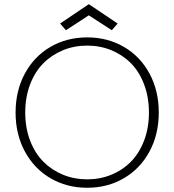

<svg xmlns="http://www.w3.org/2000/svg" viewBox="-20 -886 830 914"><path d="M735.8 -350.1Q735.8 -246.6 691.7 -164.8Q647.5 -83 569.8 -37.6Q492.2 7.8 395 7.8Q297.9 7.8 220.2 -37.6Q142.6 -83 98.4 -164.8Q54.2 -246.6 54.2 -350.1Q54.2 -454.1 98.4 -535.9Q142.6 -617.7 220.2 -662.8Q297.9 -708 395 -708Q492.2 -708 569.8 -662.8Q647.5 -617.7 691.7 -535.9Q735.8 -454.1 735.8 -350.1ZM100.1 -350.1Q100.1 -277.8 123 -217.5Q146 -157.2 185.8 -116.9Q225.6 -76.7 279.5 -54.4Q333.5 -32.2 395 -32.2Q456.5 -32.2 510.5 -54.4Q564.5 -76.7 604 -117.2Q643.6 -157.7 666.3 -217.8Q689 -277.8 689 -350.1Q689 -422.9 666.3 -483.4Q643.6 -543.9 604 -584.2Q564.5 -624.5 510.7 -646.7Q457 -668.9 395 -668.9Q333 -668.9 279.3 -646.7Q225.6 -624.5 185.8 -584.2Q146 -543.9 123 -483.4Q100.1 -422.9 100.1 -350.1ZM402.8 -866.2 540 -773.9 512.2 -742.2 402.8 -813 293.9 -742.2 266.1 -773.9Z"/></svg>

Font: SVN-Poppins ExtraLight
Style: Regular
Weight: 200
Designer: Ninad Kale (Devanagari), Jonny Pinhorn (Latin)
Foundry: Indian Type Foundry
Version: Version 3.002 2017